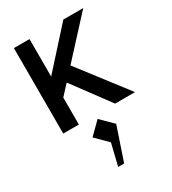

<svg xmlns="http://www.w3.org/2000/svg" viewBox="-255 -831 1220 1362"><g transform="rotate(-30 355.0 -150.0)"><path d="M82 -700V0H210V-221L284 -301L507 0H670L368 -393L650 -700H487L210 -393V-700ZM248 128 344 223 301 400H350L442 128L345 32Z"/></g></svg>

Font: KT Kiyosuna Sans Bold
Style: Regular
Weight: 700
Designer: [Zen Kaku Gothic] Yoshimichi Ohira
Version: Version 1.010;Glyphs 3.1.2 (3151)